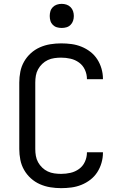

<svg xmlns="http://www.w3.org/2000/svg" viewBox="-20 -968 640 996"><path d="M297 8Q269 8 241 3.5Q213 -1 187 -12.5Q161 -24 140 -43Q119 -62 105 -86.5Q91 -111 85.5 -139Q80 -167 80 -195V-540Q80 -568 85.5 -596Q91 -624 105 -648.5Q119 -673 140 -692Q161 -711 187 -722.5Q213 -734 241 -738.5Q269 -743 297 -743Q324 -743 350.5 -739.5Q377 -736 402 -726Q427 -716 448.5 -699.5Q470 -683 484.5 -660.5Q499 -638 506.5 -612Q514 -586 514 -560Q514 -559 514 -558Q514 -557 514 -557H431Q431 -557 431 -557.5Q431 -558 431 -558Q431 -583 420.5 -606Q410 -629 390 -643.5Q370 -658 346 -663.5Q322 -669 297 -669Q280 -669 262 -666.5Q244 -664 228 -656.5Q212 -649 199 -636.5Q186 -624 177.5 -608.5Q169 -593 166 -575.5Q163 -558 163 -540V-195Q163 -177 166 -159.5Q169 -142 177.5 -126.5Q186 -111 199 -98.5Q212 -86 228 -78.5Q244 -71 262 -68.5Q280 -66 297 -66Q322 -66 346 -71.5Q370 -77 390 -91.5Q410 -106 420.5 -129Q431 -152 431 -177Q431 -177 431 -177.5Q431 -178 431 -178H514Q514 -178 514 -177Q514 -176 514 -175Q514 -149 506.5 -123Q499 -97 484.5 -74.5Q470 -52 448.5 -35.5Q427 -19 402 -9Q377 1 350.5 4.5Q324 8 297 8ZM300 -823Q287 -823 275 -826.5Q263 -830 254 -839Q245 -848 241.5 -860Q238 -872 238 -885Q238 -898 241.5 -910Q245 -922 254 -931Q263 -940 275 -944Q287 -948 300 -948Q313 -948 325 -944Q337 -940 346 -931Q355 -922 359 -910Q363 -898 363 -885Q363 -872 359 -860Q355 -848 346 -839Q337 -830 325 -826.5Q313 -823 300 -823Z"/></svg>

Font: Bmono
Style: Regular
Weight: 400
Monospace: yes
Designer: Belleve Invis
Foundry: Belleve Invis
Version: Version 11.2.2; ttfautohint (v1.8.2)